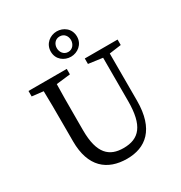

<svg xmlns="http://www.w3.org/2000/svg" viewBox="-209 -1055 1146 1217"><g transform="rotate(-30 363.5 -446.5)"><path d="M368 15C503 15 605 -63 605 -273V-670H555V-299C555 -120 497 -55 382 -55C280 -55 215 -109 215 -281V-360C215 -465 215 -569 218 -670H122C125 -567 125 -463 125 -360V-252C125 -66 223 15 368 15ZM40 -630 170 -615H190L320 -630V-670H40V-630ZM452 -630 562 -615H582L692 -630V-670H452V-630ZM383 -723C431 -723 479 -758 479 -815C479 -875 431 -908 383 -908C335 -908 287 -873 287 -815C287 -756 335 -723 383 -723ZM383 -758C349 -758 331 -787 331 -815C331 -844 350 -871 383 -871C417 -871 435 -844 435 -815C435 -787 416 -758 383 -758Z"/></g></svg>

Font: Source Serif Variable
Style: Regular
Weight: 389
Designer: Frank Grießhammer
Foundry: Adobe Systems Incorporated
Version: Version 3.001;hotconv 1.0.111;makeotfexe 2.5.65597